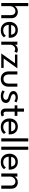

<svg xmlns="http://www.w3.org/2000/svg" viewBox="2056 -2784 740 4892"><g transform="rotate(90 2426.0 -338.0)"><path d="M280 -422.5Q311 -422.5 339.5 -412.8Q368 -403 392 -383.8Q416 -364.5 430.2 -331.8Q444.5 -299 444.5 -257V0H365V-240.5Q365 -301 337.2 -330.8Q309.5 -360.5 261 -360.5Q213.5 -360.5 175.2 -321.5Q137 -282.5 137 -227.5V0H56.5V-688H137V-336Q143.5 -365 186 -393.8Q228.5 -422.5 280 -422.5Z M615 -189.5Q616 -129.5 652.2 -90Q688.5 -50.5 755.5 -50.5Q807 -50.5 840.5 -71.8Q874 -93 889.5 -119L931 -69.5Q903.5 -29 861.2 -8.5Q819 12 750.5 12Q652.5 12 595 -49.5Q537.5 -111 537.5 -210Q537.5 -302.5 593.2 -362.5Q649 -422.5 745 -422.5Q835 -422.5 889 -366.8Q943 -311 943 -217Q943 -204.5 941.5 -189.5ZM864.5 -252Q863.5 -269.5 857 -287.2Q850.5 -305 837.5 -322Q824.5 -339 800.8 -349.8Q777 -360.5 746 -360.5Q713.5 -360.5 688.2 -350.2Q663 -340 648.8 -323Q634.5 -306 627 -288.2Q619.5 -270.5 618 -252Z M1119.5 0H1041V-410.5H1119.5V-347Q1130.5 -373 1165 -397.8Q1199.5 -422.5 1246.5 -422.5Q1272.5 -422.5 1294.5 -415.5Q1316.5 -408.5 1327 -399.5L1294 -334Q1285.5 -342 1267.5 -348.5Q1249.5 -355 1226.5 -355Q1195 -355 1169.5 -333.5Q1144 -312 1131.8 -283.5Q1119.5 -255 1119.5 -228.5Z M1369 -410.5H1721L1470.5 -61H1711.5V0H1341.5L1591.5 -349.5H1369Z M1877 -201.5Q1877 -133 1906.2 -94.8Q1935.5 -56.5 1993.5 -56.5Q2051.5 -56.5 2081 -94.8Q2110.5 -133 2110.5 -201.5V-410.5H2189V-190Q2189 -99 2137.2 -43.5Q2085.5 12 1993.5 12Q1902 12 1850.5 -43.5Q1799 -99 1799 -190V-410.5H1877Z M2457.5 -422.5Q2499.5 -422.5 2537.2 -410.2Q2575 -398 2591.5 -384.5L2559 -333.5Q2545 -345 2519.2 -355Q2493.5 -365 2464.5 -365Q2426 -365 2401.5 -350.2Q2377 -335.5 2377 -308.5Q2377 -283.5 2401.5 -267.2Q2426 -251 2473 -239.5Q2502 -232.5 2522.8 -224Q2543.5 -215.5 2563.2 -201.8Q2583 -188 2593 -166.8Q2603 -145.5 2603 -117.5Q2603 -83.5 2588.2 -57.8Q2573.5 -32 2548.5 -17.2Q2523.5 -2.5 2493.5 4.8Q2463.5 12 2429.5 12Q2379.5 12 2340 -2.2Q2300.5 -16.5 2281.5 -33L2315 -90.5Q2330.5 -75 2360.5 -62.2Q2390.5 -49.5 2425.5 -49.5Q2469 -49.5 2496 -68Q2523 -86.5 2523 -117Q2523 -148 2498.8 -163.2Q2474.5 -178.5 2428.5 -189.5Q2299.5 -220.5 2299.5 -310.5Q2299.5 -361 2345.5 -391.8Q2391.5 -422.5 2457.5 -422.5Z M2664.5 -410.5H2746V-579H2824.5V-410.5H2932V-342H2824.5V-128.5Q2824.5 -57 2873 -57Q2884.5 -57 2895 -60.8Q2905.5 -64.5 2909.8 -67.8Q2914 -71 2916 -73.5L2948.5 -15Q2941 -7.5 2915 2.2Q2889 12 2855 12Q2806 12 2776 -18Q2746 -48 2746 -107.5V-342H2664.5Z M3076 -189.5Q3077 -129.5 3113.2 -90Q3149.5 -50.5 3216.5 -50.5Q3268 -50.5 3301.5 -71.8Q3335 -93 3350.5 -119L3392 -69.5Q3364.5 -29 3322.2 -8.5Q3280 12 3211.5 12Q3113.5 12 3056 -49.5Q2998.5 -111 2998.5 -210Q2998.5 -302.5 3054.2 -362.5Q3110 -422.5 3206 -422.5Q3296 -422.5 3350 -366.8Q3404 -311 3404 -217Q3404 -204.5 3402.5 -189.5ZM3325.5 -252Q3324.5 -269.5 3318 -287.2Q3311.5 -305 3298.5 -322Q3285.5 -339 3261.8 -349.8Q3238 -360.5 3207 -360.5Q3174.5 -360.5 3149.2 -350.2Q3124 -340 3109.8 -323Q3095.5 -306 3088 -288.2Q3080.5 -270.5 3079 -252Z M3585 0H3505V-688H3585Z M3796.5 0H3716.5V-688H3796.5Z M3974 -189.5Q3975 -129.5 4011.2 -90Q4047.5 -50.5 4114.5 -50.5Q4166 -50.5 4199.5 -71.8Q4233 -93 4248.5 -119L4290 -69.5Q4262.5 -29 4220.2 -8.5Q4178 12 4109.5 12Q4011.5 12 3954 -49.5Q3896.5 -111 3896.5 -210Q3896.5 -302.5 3952.2 -362.5Q4008 -422.5 4104 -422.5Q4194 -422.5 4248 -366.8Q4302 -311 4302 -217Q4302 -204.5 4300.5 -189.5ZM4223.5 -252Q4222.5 -269.5 4216 -287.2Q4209.5 -305 4196.5 -322Q4183.5 -339 4159.8 -349.8Q4136 -360.5 4105 -360.5Q4072.5 -360.5 4047.2 -350.2Q4022 -340 4007.8 -323Q3993.5 -306 3986 -288.2Q3978.5 -270.5 3977 -252Z M4623 -422.5Q4654 -422.5 4682.5 -412.8Q4711 -403 4735 -383.8Q4759 -364.5 4773.5 -331.8Q4788 -299 4788 -257V0H4708V-240.5Q4708 -301 4679.5 -330.8Q4651 -360.5 4603 -360.5Q4555 -360.5 4517.5 -321.5Q4480 -282.5 4480 -227.5V0H4400.5V-410.5H4480V-336Q4486.5 -365 4529 -393.8Q4571.5 -422.5 4623 -422.5Z"/></g></svg>

Font: League Spartan
Style: Regular
Weight: 350
Foundry: The League of Moveable Type
Version: Version 2.002